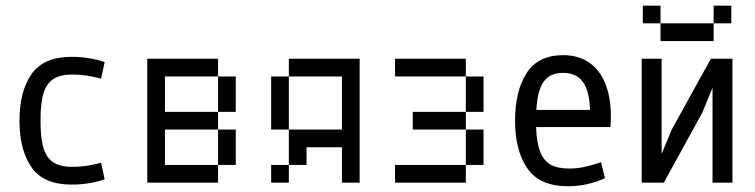

<svg xmlns="http://www.w3.org/2000/svg" viewBox="-20 -645 2665 678"><path d="M336.9 -367.2Q284.2 -381.8 236.3 -381.8Q193.4 -381.8 168.9 -366.2Q144.5 -350.6 133.8 -315.9Q123 -281.2 123 -218.8Q123 -156.2 133.8 -121.6Q144.5 -86.9 168.9 -71.3Q193.4 -55.7 236.3 -55.7Q284.2 -55.7 336.9 -70.3L349.6 -11.7Q294.9 6.8 232.4 6.8Q133.8 6.8 91.3 -54.2Q48.8 -115.2 48.8 -218.8Q48.8 -322.3 91.3 -383.3Q133.8 -444.3 232.4 -444.3Q294.9 -444.3 349.6 -425.8Z M562.5 -437.5V-375H500V-437.5ZM562.5 -375V-312.5H500V-375ZM625 -62.5V0H562.5V-62.5ZM562.5 -62.5V0H500V-62.5ZM562.5 -125V-62.5H500V-125ZM562.5 -187.5V-125H500V-187.5ZM562.5 -250V-187.5H500V-250ZM562.5 -312.5V-250H500V-312.5ZM687.5 -62.5V0H625V-62.5ZM750 -62.5V0H687.5V-62.5ZM812.5 -125V-62.5H750V-125ZM625 -437.5V-375H562.5V-437.5ZM687.5 -437.5V-375H625V-437.5ZM750 -437.5V-375H687.5V-437.5ZM812.5 -375V-312.5H750V-375ZM812.5 -312.5V-250H750V-312.5ZM812.5 -187.5V-125H750V-187.5ZM625 -250V-187.5H562.5V-250ZM687.5 -250V-187.5H625V-250ZM750 -250V-187.5H687.5V-250Z M1250 -62.5V0H1187.5V-62.5ZM1250 -125V-62.5H1187.5V-125ZM1250 -187.5V-125H1187.5V-187.5ZM1250 -250V-187.5H1187.5V-250ZM1250 -312.5V-250H1187.5V-312.5ZM1250 -375V-312.5H1187.5V-375ZM1250 -437.5V-375H1187.5V-437.5ZM1187.5 -437.5V-375H1125V-437.5ZM1125 -437.5V-375H1062.5V-437.5ZM1062.5 -437.5V-375H1000V-437.5ZM1000 -375V-312.5H937.5V-375ZM1000 -312.5V-250H937.5V-312.5ZM1000 -62.5V0H937.5V-62.5ZM1000 -250V-187.5H937.5V-250ZM1187.5 -187.5V-125H1125V-187.5ZM1125 -187.5V-125H1062.5V-187.5ZM1062.5 -187.5V-125H1000V-187.5ZM1062.5 -125V-62.5H1000V-125Z M1625 -62.5V0H1562.5V-62.5ZM1562.5 -62.5V0H1500V-62.5ZM1500 -62.5V0H1437.5V-62.5ZM1500 -437.5V-375H1437.5V-437.5ZM1562.5 -437.5V-375H1500V-437.5ZM1625 -437.5V-375H1562.5V-437.5ZM1500 -250V-187.5H1437.5V-250ZM1562.5 -250V-187.5H1500V-250ZM1625 -250V-187.5H1562.5V-250ZM1687.5 -375V-312.5H1625V-375ZM1687.5 -312.5V-250H1625V-312.5ZM1687.5 -187.5V-125H1625V-187.5ZM1687.5 -125V-62.5H1625V-125ZM1437.5 -62.5V0H1375V-62.5ZM1437.5 -437.5V-375H1375V-437.5Z M1986.3 12.7Q1885.7 12.7 1842.3 -50.3Q1798.8 -113.3 1798.8 -218.8Q1798.8 -323.2 1839.4 -386.7Q1879.9 -450.2 1968.8 -450.2Q2027.3 -450.2 2066.9 -419.4Q2106.4 -388.7 2124 -331.5Q2141.6 -274.4 2135.7 -196.3H1873Q1875 -141.6 1887.2 -109.9Q1899.4 -78.1 1923.8 -64Q1948.2 -49.8 1990.2 -49.8Q2017.6 -49.8 2044.4 -55.7Q2071.3 -61.5 2102.5 -72.3L2116.2 -15.6Q2052.7 12.7 1986.3 12.7ZM2063.5 -256.8Q2061.5 -324.2 2038.1 -356Q2014.6 -387.7 1968.8 -387.7Q1922.9 -387.7 1900.4 -357.4Q1877.9 -327.1 1874 -256.8Z M2246.1 -437.5H2316.4V-101.6L2351.6 -186.5L2490.2 -437.5H2566.4V0H2496.1V-335L2460.9 -249L2324.2 0H2246.1ZM2375 -562.5V-500H2312.5V-562.5ZM2437.5 -562.5V-500H2375V-562.5ZM2500 -562.5V-500H2437.5V-562.5ZM2562.5 -625V-562.5H2500V-625ZM2312.5 -625V-562.5H2250V-625Z"/></svg>

Font: Sudo Variable
Style: Regular
Weight: 400
Monospace: yes
Designer: Jens Kutilek
Foundry: Jens Kutilek
Version: Version 0.040